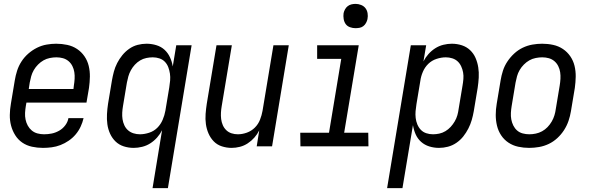

<svg xmlns="http://www.w3.org/2000/svg" viewBox="-20 -753 3040 988"><path d="M201 8Q172 8 144.5 2Q117 -4 95 -19Q73 -34 58.5 -57Q44 -80 37 -106.5Q30 -133 30.5 -161.5Q31 -190 36 -219L56 -339Q60 -364 68 -389Q76 -414 90.5 -436.5Q105 -459 125.5 -477Q146 -495 170 -507Q194 -519 219.5 -523.5Q245 -528 269 -528Q298 -528 326 -522Q354 -516 376.5 -501Q399 -486 414.5 -463.5Q430 -441 436.5 -414Q443 -387 442.5 -358.5Q442 -330 438 -301L425 -225H116L113 -208Q110 -190 109 -172.5Q108 -155 111.5 -138Q115 -121 123 -106.5Q131 -92 143.5 -81.5Q156 -71 172.5 -66.5Q189 -62 207 -62Q227 -62 246.5 -66Q266 -70 284.5 -80.5Q303 -91 316 -108.5Q329 -126 332 -145H410Q405 -123 395 -101.5Q385 -80 369.5 -61.5Q354 -43 333.5 -29Q313 -15 291 -6.5Q269 2 246 5Q223 8 201 8ZM358 -295 360 -312Q363 -330 364 -347.5Q365 -365 362.5 -381.5Q360 -398 352.5 -413Q345 -428 332.5 -438.5Q320 -449 304 -453.5Q288 -458 270 -458Q254 -458 236.5 -454.5Q219 -451 204 -442.5Q189 -434 176 -421Q163 -408 154 -392.5Q145 -377 140.5 -360.5Q136 -344 133 -328L128 -295Z M765 215 814 -83Q804 -63 788.5 -45.5Q773 -28 753.5 -15.5Q734 -3 711.5 2.5Q689 8 668 8Q641 8 616.5 0Q592 -8 574.5 -25Q557 -42 546.5 -65Q536 -88 532.5 -113.5Q529 -139 530.5 -166Q532 -193 536 -219L556 -339Q560 -362 566 -384.5Q572 -407 583 -428.5Q594 -450 609.5 -469Q625 -488 645 -502Q665 -516 688 -522Q711 -528 734 -528Q760 -528 784.5 -520.5Q809 -513 826.5 -497Q844 -481 854.5 -458.5Q865 -436 869 -411L887 -520H966L844 215ZM700 -62Q723 -62 747.5 -70Q772 -78 789.5 -95.5Q807 -113 817 -136.5Q827 -160 831 -183L851 -303Q854 -321 855.5 -339Q857 -357 854.5 -374Q852 -391 846 -407Q840 -423 828.5 -435Q817 -447 800.5 -452.5Q784 -458 766 -458Q750 -458 733 -454.5Q716 -451 701 -442Q686 -433 674 -420Q662 -407 653.5 -391.5Q645 -376 640.5 -360Q636 -344 633 -328L613 -208Q610 -191 609 -173.5Q608 -156 610.5 -139.5Q613 -123 620 -108Q627 -93 639 -82.5Q651 -72 667 -67Q683 -62 700 -62Z M1172 8Q1146 8 1121.5 0Q1097 -8 1080 -25.5Q1063 -43 1053 -66Q1043 -89 1039.5 -114.5Q1036 -140 1038 -166.5Q1040 -193 1044 -219L1094 -520H1173L1121 -208Q1118 -191 1117 -174Q1116 -157 1118 -140.5Q1120 -124 1126.5 -109Q1133 -94 1144.5 -83Q1156 -72 1171.5 -67Q1187 -62 1204 -62Q1227 -62 1250.5 -70.5Q1274 -79 1291.5 -96.5Q1309 -114 1318 -137Q1327 -160 1331 -183L1387 -520H1466L1380 0H1301L1314 -82Q1304 -62 1289 -45Q1274 -28 1255 -15.5Q1236 -3 1214.5 2.5Q1193 8 1172 8Z M1876 0H1526L1525 -70H1673L1736 -450H1612V-520H1826L1751 -70H1875ZM1809 -608Q1795 -608 1781 -613Q1767 -618 1759 -629Q1751 -640 1748.5 -655Q1746 -670 1748 -685Q1750 -695 1755.5 -705Q1761 -715 1769.5 -721.5Q1778 -728 1788.5 -730.5Q1799 -733 1810 -733Q1824 -733 1838 -727.5Q1852 -722 1860.5 -711Q1869 -700 1871.5 -685Q1874 -670 1871 -655Q1869 -645 1863.5 -635Q1858 -625 1849.5 -618.5Q1841 -612 1830.5 -610Q1820 -608 1809 -608Z M1972 215 2094 -520H2173L2159 -437Q2169 -457 2184.5 -474.5Q2200 -492 2219.5 -504.5Q2239 -517 2261.5 -522.5Q2284 -528 2305 -528Q2332 -528 2356.5 -520Q2381 -512 2399 -495Q2417 -478 2427 -455Q2437 -432 2441 -406.5Q2445 -381 2443.5 -354Q2442 -327 2438 -301L2418 -181Q2414 -158 2407.5 -135.5Q2401 -113 2390 -91.5Q2379 -70 2364 -51Q2349 -32 2328.5 -18Q2308 -4 2285 2Q2262 8 2239 8Q2213 8 2189 0.5Q2165 -7 2147 -23Q2129 -39 2119 -61.5Q2109 -84 2105 -109L2051 215ZM2208 -62Q2224 -62 2240.5 -65.5Q2257 -69 2272 -78Q2287 -87 2299 -100Q2311 -113 2320 -128.5Q2329 -144 2333.5 -160Q2338 -176 2340 -192L2360 -312Q2363 -329 2364.5 -346.5Q2366 -364 2363 -380.5Q2360 -397 2353 -412Q2346 -427 2334.5 -437.5Q2323 -448 2307 -453Q2291 -458 2274 -458Q2251 -458 2226.5 -450Q2202 -442 2184 -424.5Q2166 -407 2156 -383.5Q2146 -360 2143 -337L2123 -217Q2120 -199 2118.5 -181Q2117 -163 2119 -146Q2121 -129 2127.5 -113Q2134 -97 2145.5 -85Q2157 -73 2173.5 -67.5Q2190 -62 2208 -62Z M2703 8Q2674 8 2646.5 2Q2619 -4 2596.5 -19Q2574 -34 2559 -56.5Q2544 -79 2537.5 -106Q2531 -133 2531 -161.5Q2531 -190 2536 -219L2556 -339Q2560 -364 2568 -389Q2576 -414 2591 -436.5Q2606 -459 2626 -477.5Q2646 -496 2670 -507.5Q2694 -519 2719.5 -523.5Q2745 -528 2770 -528Q2799 -528 2826.5 -522Q2854 -516 2876.5 -501Q2899 -486 2914.5 -463.5Q2930 -441 2936.5 -414Q2943 -387 2942.5 -358.5Q2942 -330 2938 -301L2918 -181Q2914 -156 2905.5 -131Q2897 -106 2882.5 -83.5Q2868 -61 2848 -42.5Q2828 -24 2804 -12.5Q2780 -1 2754 3.5Q2728 8 2703 8ZM2704 -62Q2720 -62 2737 -65.5Q2754 -69 2769.5 -77.5Q2785 -86 2797.5 -99Q2810 -112 2819 -127.5Q2828 -143 2833 -159.5Q2838 -176 2840 -192L2860 -312Q2863 -330 2864 -347.5Q2865 -365 2862.5 -381.5Q2860 -398 2852.5 -413Q2845 -428 2832.5 -438.5Q2820 -449 2804 -453.5Q2788 -458 2770 -458Q2754 -458 2736.5 -454.5Q2719 -451 2704 -442.5Q2689 -434 2676 -421Q2663 -408 2654 -392.5Q2645 -377 2640.5 -360.5Q2636 -344 2633 -328L2613 -208Q2610 -190 2609 -172.5Q2608 -155 2611 -138.5Q2614 -122 2621.5 -107Q2629 -92 2641 -81.5Q2653 -71 2669.5 -66.5Q2686 -62 2704 -62Z"/></svg>

Font: Iosevka Term Curly Oblique
Style: Regular
Weight: 400
Italic angle: -9°
Designer: Belleve Invis
Foundry: Belleve Invis
Version: Version 32.3.0